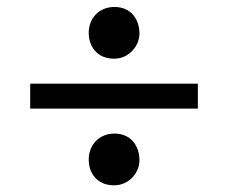

<svg xmlns="http://www.w3.org/2000/svg" viewBox="-20 -601 667 562"><path d="M314 -429.2C358.9 -429.2 388.2 -467.8 388.2 -502.9C388.2 -543 364.7 -580.6 314.9 -580.6C270 -580.6 239.7 -547.9 239.7 -504.4C239.7 -468.8 261.2 -429.2 314 -429.2ZM68.4 -283.2H559.1V-356H68.4ZM239.7 -133.3C239.7 -97.7 261.2 -58.6 314 -58.6C358.9 -58.6 388.2 -96.7 388.2 -131.8C388.2 -172.4 364.7 -210 314.9 -210C270 -210 239.7 -176.8 239.7 -133.3Z"/></svg>

Font: Stoke
Style: Regular
Weight: 400
Designer: Nicole Fally
Foundry: Nicole Fally
Version: Version 1.002